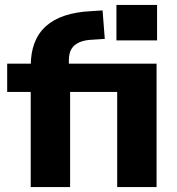

<svg xmlns="http://www.w3.org/2000/svg" viewBox="-20 -755 716 775"><path d="M104 0V-384H9V-498H144L104 -463V-488Q104 -594 165 -649Q226 -704 348 -710L394 -713L403 -598L357 -595Q323 -594 301 -584.5Q279 -575 268.5 -557.5Q258 -540 258 -512V-483L244 -498H612V0H453V-384H263V0ZM450 -592V-735H614V-592Z"/></svg>

Font: Nunito Sans 9pt ExtraBold
Style: Regular
Weight: 800
Version: Version 3.101;gftools[0.9.27]